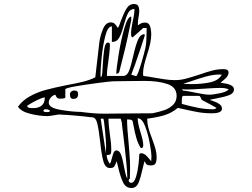

<svg xmlns="http://www.w3.org/2000/svg" viewBox="-20 -947 1261 961"><path d="M530 -106Q507 -106 497.5 -139.5Q488 -173 481 -240Q474 -302 466.5 -331Q459 -360 440 -360H437Q408 -364 356.5 -368.5Q305 -373 290 -373L280 -374Q270 -374 250 -370Q228 -366 217 -366Q177 -366 131 -377.5Q85 -389 70 -413Q93 -445 130.5 -465.5Q168 -486 209 -497Q250 -508 314 -521Q365 -530 398 -538.5Q431 -547 457 -560L477 -733Q481 -766 495 -800.5Q509 -835 534 -835Q546 -835 553.5 -828.5Q561 -822 570 -807Q577 -817 586 -845Q601 -885 614.5 -906Q628 -927 650 -927Q666 -927 671.5 -917.5Q677 -908 677 -891Q677 -878 673 -858Q672 -852 671 -844.5Q670 -837 670 -827V-820Q681 -828 688.5 -831Q696 -834 707 -834Q725 -834 731 -815.5Q737 -797 737 -774Q737 -736 716 -673Q706 -641 701 -619.5Q696 -598 696 -577Q696 -570 697 -567Q716 -565 761 -557Q768 -556 797.5 -551Q827 -546 854 -546Q882 -546 907.5 -552.5Q933 -559 976 -573Q1016 -587 1043 -594Q1070 -601 1099 -601Q1124 -601 1124 -584Q1124 -567 1105 -551Q1086 -535 1084 -533Q1088 -532 1106 -529.5Q1124 -527 1137.5 -519.5Q1151 -512 1151 -500Q1151 -480 1127.5 -471Q1104 -462 1062 -454Q1038 -450 1030 -447Q1035 -445 1051.5 -439.5Q1068 -434 1079.5 -425Q1091 -416 1091 -403Q1091 -380 1041 -380H1038Q1001 -380 966.5 -386.5Q932 -393 870 -407Q840 -382 805 -371Q770 -360 717 -353V-347Q717 -314 740 -256Q752 -224 758 -202.5Q764 -181 764 -160Q764 -140 758.5 -129.5Q753 -119 736 -119Q722 -119 716 -122.5Q710 -126 704 -140Q701 -134 698.5 -122Q696 -110 694 -103Q684 -57 673 -31.5Q662 -6 638 -6Q610 -6 596.5 -33Q583 -60 572 -108Q570 -114 568.5 -122.5Q567 -131 564 -140Q556 -119 551 -112.5Q546 -106 530 -106ZM483 -577 484 -560 490 -567Q492 -575 494 -616Q497 -671 502 -702.5Q507 -734 520 -734Q528 -734 530 -727V-724Q530 -703 527 -678.5Q524 -654 523 -646Q515 -594 515 -567H597Q616 -567 626 -592.5Q636 -618 647 -668Q659 -721 671 -748.5Q683 -776 704 -776V-767L685 -709L657 -627L637 -573Q644 -571 651 -569Q658 -567 661 -566Q666 -566 677.5 -600Q689 -634 699.5 -674Q710 -714 710 -720Q712 -729 713 -759Q714 -789 714 -807H697L644 -760Q636 -761 636 -776V-780Q636 -800 644 -840Q653 -876 653 -902Q632 -902 621.5 -882.5Q611 -863 600 -823Q589 -781 577 -759Q565 -737 540 -737V-815Q519 -815 506.5 -765Q494 -715 488.5 -657Q483 -599 483 -577ZM597 -667 577 -587Q573 -578 562 -578Q562 -599 573.5 -672Q585 -745 602 -804.5Q619 -864 637 -864V-847Q633 -825 619.5 -762.5Q606 -700 597 -667ZM923 -536 897 -527 940 -526Q990 -526 1032 -535Q1074 -544 1090 -573Q1087 -574 1080 -574Q1047 -574 1011 -564Q975 -554 923 -536ZM384 -387Q450 -378 498 -378L610 -379L744 -380Q780 -388 803.5 -396Q827 -404 845.5 -421.5Q864 -439 864 -467Q864 -511 818 -526.5Q772 -542 704 -542L602 -541Q579 -540 544 -540Q535 -540 472.5 -532Q410 -524 358.5 -515Q307 -506 307 -500V-460Q307 -453 280 -453Q271 -453 266 -457.5Q261 -462 257 -473Q244 -470 234 -458.5Q224 -447 224 -433Q224 -407 283.5 -397Q343 -387 384 -387ZM959 -483Q1007 -473 1027 -473Q1046 -473 1081.5 -480.5Q1117 -488 1124 -500Q1108 -507 1084 -507Q1055 -507 999 -503Q943 -499 913 -499Q898 -499 890 -500L897 -493Q913 -493 959 -483ZM353 -494Q371 -494 371 -476Q371 -452 347 -452Q330 -452 330 -474Q330 -483 336.5 -488.5Q343 -494 353 -494ZM1046 -400Q1057 -400 1064 -407Q1055 -412 1032.5 -424.5Q1010 -437 990 -447Q982 -467 977 -467H897Q890 -467 890 -444V-440V-427Q937 -414 973.5 -407Q1010 -400 1046 -400ZM141 -406H148Q174 -406 189 -419Q204 -432 204 -457V-460Q189 -457 169 -447.5Q149 -438 132.5 -428Q116 -418 116 -417Q116 -406 141 -406ZM210 -386H217Q223 -386 226 -387Q229 -388 230 -393Q222 -400 212 -400H207Q199 -400 197 -393Q199 -386 210 -386ZM637 -32Q652 -32 661 -62.5Q670 -93 673.5 -127Q677 -161 677 -173Q679 -180 687 -180Q703 -180 719 -161Q735 -142 737 -140L738 -167Q738 -183 729.5 -230Q721 -277 706 -316Q691 -355 669 -355Q669 -332 683 -286Q697 -242 697 -220Q697 -206 687 -206Q685 -206 684 -207Q670 -230 662.5 -256.5Q655 -283 650.5 -307.5Q646 -332 644 -340Q642 -349 622 -349H616Q616 -308 624 -228Q625 -216 628 -178Q631 -140 631 -107L630 -53Q629 -52 627 -50Q625 -48 624 -47Q624 -32 637 -32ZM510 -180 511 -220Q511 -236 505.5 -294.5Q500 -353 497 -353H484ZM601 -111Q602 -106 606.5 -84.5Q611 -63 617 -53V-63Q617 -108 596 -279Q590 -323 590 -332V-333L584 -353H523Q523 -332 526 -306.5Q529 -281 530 -274Q537 -229 537 -195Q537 -180 533 -175.5Q529 -171 514 -171Q514 -160 518.5 -148Q523 -136 530 -127Q535 -134 540 -155Q545 -175 549.5 -184.5Q554 -194 563 -194Q578 -194 586 -172.5Q594 -151 601 -111Z"/></svg>

Font: Krikikrak Dingbats
Style: Regular
Weight: 400
Designer: Jenny du Carrois
Foundry: bBox Type GmbH
Version: Version 1.001